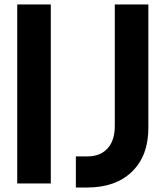

<svg xmlns="http://www.w3.org/2000/svg" viewBox="-20 -820 740 858"><path d="M57 0V-800H207V0ZM369 18H319V-121H369Q428 -121 460.5 -156.5Q493 -192 493 -257V-800H643V-249Q643 -124 570 -53Q497 18 369 18Z"/></svg>

Font: Martian Mono SemiBold
Style: Regular
Weight: 600
Monospace: yes
Designer: Roman Shamin
Foundry: Evil Martians
Version: Version 1.000; ttfautohint (v1.8.4.7-5d5b)